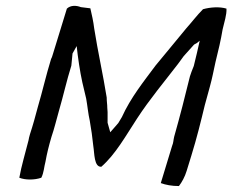

<svg xmlns="http://www.w3.org/2000/svg" viewBox="-20 -615 782 646"><path d="M152 -417C135 -362 123 -308 107 -254C99 -224 91 -194 81 -164C78 -155 77 -148 76 -143C65 -99 52 -57 45 -17C65 -9 96 -9 119 -17C128 -35 128 -53 133 -71C138 -99 144 -123 153 -154C163 -183 170 -213 178 -241C193 -292 204 -343 220 -394C221 -407 223 -421 224 -435L238 -460C242 -422 249 -374 257 -338L270 -283C274 -261 277 -230 282 -209C287 -181 291 -152 294 -123C298 -100 296 -52 321 -54C369 -96 403 -158 441 -216C484 -282 533 -340 579 -400L590 -415C594 -420 596 -423 598 -426L633 -465C636 -467 639 -468 642 -470L652 -478C646 -450 640 -426 632 -393C626 -378 622 -368 619 -358C603 -292 585 -222 566 -155C563 -143 564 -136 559 -124L521 1C537 7 558 11 582 11C592 -2 602 -20 608 -40L624 -92C642 -150 656 -207 669 -261L686 -323C695 -356 697 -370 705 -406C715 -446 723 -480 729 -516C735 -542 743 -565 742 -586C719 -593 688 -591 663 -584C643 -564 625 -540 607 -520C573 -478 538 -437 503 -394C463 -340 420 -287 390 -221L378 -201C369 -191 360 -180 351 -170L342 -202V-238L341 -252C341 -265 339 -272 339 -287C327 -363 309 -442 297 -519C294 -544 289 -565 284 -587L252 -591C237 -597 218 -598 205 -586L158 -433C156 -427 155 -422 152 -417Z"/></svg>

Font: SolarCharger
Style: 552
Weight: 400
Designer: Mew Too
Foundry: Cannot Into Space Fonts/KineticPlasma Fonts
Version: Version 1.100